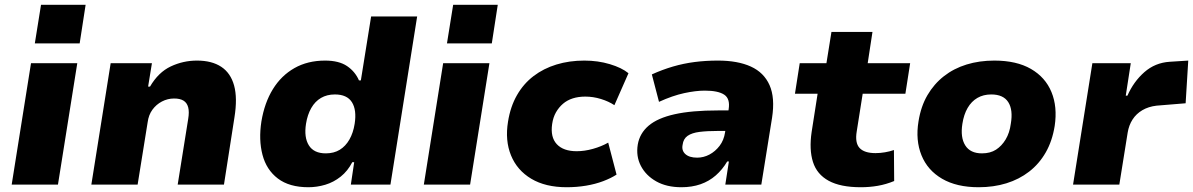

<svg xmlns="http://www.w3.org/2000/svg" viewBox="-20 -774 5002 805"><path d="M126 -592 152 -754H339L314 -592ZM29 0 110 -509H304L223 0Z M363 0 444 -509H617L601 -411H609Q644 -471 696 -495.5Q748 -520 806 -520Q868 -520 907.5 -494Q947 -468 961.5 -415.5Q976 -363 963 -282L919 0H725L769 -275Q774 -305 769 -324Q764 -343 749.5 -352Q735 -361 710 -361Q683 -361 659 -348.5Q635 -336 619 -314Q603 -292 599 -261L557 0Z M1273 11Q1193 11 1145 -25.5Q1097 -62 1080.5 -125Q1064 -188 1076 -265Q1089 -343 1124 -400Q1159 -457 1214.5 -488.5Q1270 -520 1343 -520Q1401 -520 1435 -497Q1469 -474 1485 -437H1493L1536 -705H1729L1617 0H1451L1465 -94H1457Q1438 -57 1408.5 -33.5Q1379 -10 1344 0.5Q1309 11 1273 11ZM1346 -131Q1380 -131 1404.5 -146Q1429 -161 1445 -189Q1461 -217 1467 -255Q1476 -313 1455.5 -345.5Q1435 -378 1384 -378Q1351 -378 1326 -363.5Q1301 -349 1285 -321Q1269 -293 1263 -255Q1254 -198 1275 -164.5Q1296 -131 1346 -131Z M1854 -592 1880 -754H2067L2042 -592ZM1757 0 1838 -509H2032L1951 0Z M2356 11Q2267 11 2207.5 -24.5Q2148 -60 2122.5 -122.5Q2097 -185 2110 -264Q2120 -327 2147.5 -375Q2175 -423 2217 -455Q2259 -487 2313 -503.5Q2367 -520 2430 -520Q2487 -520 2537 -505Q2587 -490 2615 -467L2556 -333Q2532 -349 2499.5 -359Q2467 -369 2434 -369Q2405 -369 2381.5 -361.5Q2358 -354 2340.5 -339Q2323 -324 2311 -303Q2299 -282 2295 -254Q2287 -199 2314.5 -169.5Q2342 -140 2398 -140Q2431 -140 2466.5 -150Q2502 -160 2530 -176L2565 -42Q2542 -27 2509 -14.5Q2476 -2 2437 4.5Q2398 11 2356 11Z M2837 11Q2775 11 2731.5 -13.5Q2688 -38 2667 -78.5Q2646 -119 2654 -168Q2662 -215 2699.5 -247Q2737 -279 2808.5 -295Q2880 -311 2990 -311H3058L3045 -225H2990Q2945 -225 2913 -221Q2881 -217 2863 -204.5Q2845 -192 2842 -167Q2837 -143 2853.5 -128Q2870 -113 2903 -113Q2930 -113 2954.5 -126Q2979 -139 2997 -162.5Q3015 -186 3020 -219L3035 -316Q3042 -360 3016.5 -377Q2991 -394 2935 -394Q2897 -394 2848.5 -383.5Q2800 -373 2743 -347L2713 -462Q2757 -482 2801.5 -495Q2846 -508 2892.5 -514Q2939 -520 2990 -520Q3073 -520 3128 -495Q3183 -470 3206.5 -417Q3230 -364 3217 -280L3172 0H3021L3036 -97H3029Q3009 -63 2981 -38.5Q2953 -14 2917 -1.5Q2881 11 2837 11Z M3589 11Q3504 11 3454.5 -16Q3405 -43 3388.5 -95Q3372 -147 3383 -221L3408 -381H3313L3333 -509H3445L3466 -640H3638L3618 -509H3796L3776 -381H3597L3572 -223Q3564 -175 3584 -153.5Q3604 -132 3651 -132Q3670 -132 3690.5 -135.5Q3711 -139 3728 -145L3729 -15Q3695 -1 3660.5 5Q3626 11 3589 11Z M4083 11Q3991 11 3930 -24.5Q3869 -60 3843.5 -123Q3818 -186 3831 -265Q3841 -328 3868.5 -375Q3896 -422 3937.5 -454.5Q3979 -487 4032.5 -503.5Q4086 -520 4149 -520Q4242 -520 4302.5 -485Q4363 -450 4388.5 -388Q4414 -326 4402 -246Q4392 -183 4364.5 -135Q4337 -87 4295 -54.5Q4253 -22 4199.5 -5.5Q4146 11 4083 11ZM4097 -131Q4132 -131 4156 -146.5Q4180 -162 4196.5 -189.5Q4213 -217 4218 -255Q4228 -313 4207.5 -345.5Q4187 -378 4136 -378Q4103 -378 4078 -363.5Q4053 -349 4037 -321.5Q4021 -294 4015 -255Q4006 -198 4027 -164.5Q4048 -131 4097 -131Z M4479 0 4560 -509H4721L4700 -373H4707Q4733 -432 4778 -471.5Q4823 -511 4884 -515L4962 -520L4951 -341L4829 -331Q4795 -327 4769.5 -312Q4744 -297 4728.5 -273Q4713 -249 4708 -218L4673 0Z"/></svg>

Font: Nunito Sans 6pt Black
Style: Italic
Weight: 900
Italic angle: -9°
Version: Version 3.101;gftools[0.9.27]